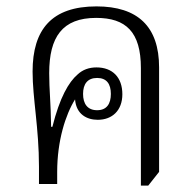

<svg xmlns="http://www.w3.org/2000/svg" viewBox="-20 -576 609 601"><path d="M421 5H444L478 -38V-365C478 -493 411 -556 282 -556C142 -556 82 -484 82 -352C82 -268 102 -175 102 -54V0H159V-38C159 -135 185 -217 215 -265V-264C219 -218 252 -201 286 -201C331 -201 363 -230 363 -281C363 -334 332 -365 282 -365C259 -365 239 -358 223 -343C195 -319 167 -271 144 -179H140C139 -256 134 -294 134 -347C134 -460 175 -520 281 -520C374 -520 421 -476 421 -363ZM284 -231C254 -231 240 -251 240 -282C240 -313 254 -332 284 -332C314 -332 327 -313 327 -282C327 -251 314 -231 284 -231Z"/></svg>

Font: Noto Serif Thai SemiCondensed Light
Style: Regular
Weight: 300
Width: 4
Designer: Monotype Design Team
Foundry: Monotype Imaging Inc.
Version: Version 2.002